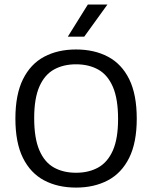

<svg xmlns="http://www.w3.org/2000/svg" viewBox="-20 -821 672 848"><path d="M316 7.5Q235 7.5 174.8 -24.5Q114.5 -56.5 81.2 -123.8Q48 -191 48 -297Q48 -403.5 81.5 -471Q115 -538.5 175.2 -570.5Q235.5 -602.5 316 -602.5Q396.5 -602.5 457 -570.5Q517.5 -538.5 550.8 -471Q584 -403.5 584 -297Q584 -191 550.5 -123.8Q517 -56.5 456.5 -24.5Q396 7.5 316 7.5ZM316 -58Q372 -58 413.8 -81.2Q455.5 -104.5 478.5 -156.5Q501.5 -208.5 501.5 -295.5Q501.5 -384.5 478.5 -437.5Q455.5 -490.5 413.8 -513.8Q372 -537 316 -537Q260 -537 218.5 -514Q177 -491 154 -438.8Q131 -386.5 131 -299.5Q131 -210.5 153.8 -157.5Q176.5 -104.5 218 -81.2Q259.5 -58 316 -58ZM279.5 -659 368 -801H454.5L352 -659Z"/></svg>

Font: Encode Sans SC Condensed Thin
Style: Regular
Weight: 400
Version: Version 3.002